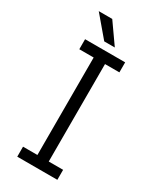

<svg xmlns="http://www.w3.org/2000/svg" viewBox="-223 -956 842 1023"><g transform="rotate(30 198.0 -444.5)"><path d="M74.7 -722.7H321.3V-661.1H232.9V-61.5H321.3V0H74.7V-61.5H163.1V-661.1H74.7ZM168.9 -763.7 63 -888.7H146L233.9 -763.7Z"/></g></svg>

Font: Giphurs Light
Style: Regular
Weight: 300
Version: Version 0.920; ttfautohint (v1.8.4.7-5d5b)